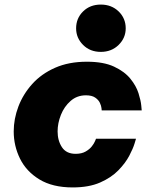

<svg xmlns="http://www.w3.org/2000/svg" viewBox="-20 -810 658 840"><path d="M421 -583Q374 -583 343.5 -613.5Q313 -644 313 -686Q313 -730 343.5 -760Q374 -790 421 -790Q468 -790 499 -760Q530 -730 530 -686Q530 -644 499 -613.5Q468 -583 421 -583ZM298 10Q210 10 152.5 -25Q95 -60 67.5 -116Q40 -172 40 -235Q40 -290 60.5 -344Q81 -398 121 -442.5Q161 -487 221 -513.5Q281 -540 360 -540Q433 -540 479 -518.5Q525 -497 550.5 -465.5Q576 -434 586 -402Q596 -370 598 -348.5Q600 -327 600 -327H425Q425 -327 424 -337Q423 -347 417 -360Q411 -373 396.5 -383Q382 -393 356 -393Q317 -393 289 -368.5Q261 -344 246.5 -307.5Q232 -271 232 -235Q232 -195 251 -166Q270 -137 311 -137Q337 -137 354.5 -147Q372 -157 382 -170Q392 -183 396 -193Q400 -203 400 -203H575Q575 -203 568.5 -181.5Q562 -160 545.5 -128.5Q529 -97 498 -65Q467 -33 418 -11.5Q369 10 298 10Z"/></svg>

Font: Be Vietnam Pro Black
Style: Italic
Weight: 900
Italic angle: -12°
Designer: Lam Bao, Tony Le, Vietanh Nguyen
Foundry: Yellow Type Foundry
Version: Version 1.002; ttfautohint (v1.8.3)